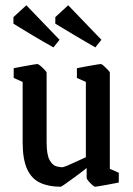

<svg xmlns="http://www.w3.org/2000/svg" viewBox="-20 -700 505 729"><path d="M210 9Q165 9 132.5 -6Q100 -21 83 -58Q66 -95 66 -160V-389L32 -404V-441Q32 -441 44.5 -443.5Q57 -446 74 -449Q91 -452 105 -454.5Q119 -457 122 -457Q125 -457 133.5 -450Q142 -443 149.5 -435Q157 -427 157 -424V-160Q157 -112 168.5 -92Q180 -72 194 -68.5Q208 -65 215 -65Q221 -65 236.5 -71.5Q252 -78 271 -87Q290 -96 306 -103V-389L272 -404V-441Q272 -441 284.5 -443.5Q297 -446 314 -449Q331 -452 345.5 -454.5Q360 -457 363 -457Q366 -457 374 -450Q382 -443 389.5 -435Q397 -427 397 -424V-59L431 -44V-7Q431 -7 418.5 -4.5Q406 -2 389.5 1Q373 4 358.5 6.5Q344 9 341 9Q338 9 330 2Q322 -5 315.5 -13Q309 -21 309 -24V-62Q293 -49 270.5 -32.5Q248 -16 230.5 -3.5Q213 9 210 9ZM183 -520Q142 -543 102.5 -566.5Q63 -590 31 -610V-635L80 -680L206 -549ZM342 -520Q302 -543 262.5 -566.5Q223 -590 190 -610V-635L239 -680L365 -549Z"/></svg>

Font: Grenze Gotisch
Style: Regular
Weight: 400
Designer: Renata Polastri
Foundry: Omnibus-Type
Version: Version 1.001